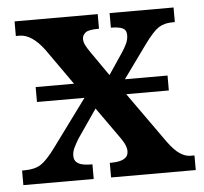

<svg xmlns="http://www.w3.org/2000/svg" viewBox="-44 -582 667 628"><g transform="rotate(-5 289.5 -268.0)"><path d="M8 0V-48H17Q50 -48 70 -61Q90 -74 118 -112L232 -267H76V-316H202L118 -435Q78 -488 38 -488H26V-536H299V-488H296Q264 -488 254 -479.5Q244 -471 244 -459Q244 -449 249 -439Q254 -429 265 -413L320 -334L365 -401Q376 -417 382.5 -431Q389 -445 389 -459Q389 -477 375.5 -482.5Q362 -488 341 -488H338V-536H548V-488H540Q513 -488 494.5 -476Q476 -464 447 -424L369 -316H509V-267H369L487 -101Q508 -72 526 -60Q544 -48 561 -48H574V0H296V-48H301Q357 -48 357 -81Q357 -92 350.5 -105.5Q344 -119 321 -150L265 -229L201 -136Q193 -123 186 -109Q179 -95 179 -81Q179 -64 192.5 -56Q206 -48 237 -48H239V0Z"/></g></svg>

Font: Noto Serif SemiCondensed SemiBold
Style: Regular
Weight: 600
Width: 4
Designer: Monotype Design Team
Foundry: Monotype Imaging Inc.
Version: Version 2.013; ttfautohint (v1.8.4.7-5d5b)